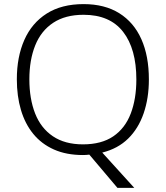

<svg xmlns="http://www.w3.org/2000/svg" viewBox="-20 -745 808 935"><path d="M705 -358Q705 -267 679.5 -193Q654 -119 604 -70Q554 -21 478 -2L634 170H552L415 8Q407 9 399.5 9.5Q392 10 384 10Q303 10 242.5 -17Q182 -44 142 -93Q102 -142 82 -209.5Q62 -277 62 -359Q62 -468 98.5 -550.5Q135 -633 207.5 -679Q280 -725 387 -725Q490 -725 561 -680.5Q632 -636 668.5 -554Q705 -472 705 -358ZM123 -359Q123 -264 151 -192.5Q179 -121 237.5 -81.5Q296 -42 384 -42Q474 -42 531.5 -81Q589 -120 616.5 -191.5Q644 -263 644 -358Q644 -507 579.5 -590Q515 -673 387 -673Q298 -673 239 -634Q180 -595 151.5 -524Q123 -453 123 -359Z"/></svg>

Font: Noto Sans Devanagari Light
Style: Regular
Weight: 300
Version: Version 2.003